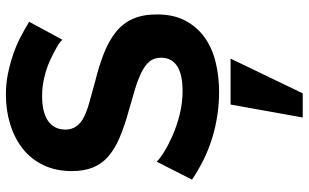

<svg xmlns="http://www.w3.org/2000/svg" viewBox="-218 -538 1048 652"><g transform="rotate(-90 306.0 -212.0)"><path d="M497 -524Q491 -532 472 -543Q453 -554 427 -566Q401 -578 369.5 -585.5Q338 -593 306 -593Q250 -593 221 -572.5Q192 -552 192 -514Q192 -493 202.5 -477.5Q213 -462 233.5 -451.5Q254 -441 284.5 -432.5Q315 -424 355 -413Q408 -400 450 -383.5Q492 -367 522 -343.5Q552 -320 567.5 -286Q583 -252 583 -203Q583 -146 561.5 -106Q540 -66 504 -40.5Q468 -15 420 -3.5Q372 8 320 8Q280 8 240 2Q200 -4 161.5 -16Q123 -28 88 -45.5Q53 -63 22 -84L83 -204Q92 -194 115 -179.5Q138 -165 170.5 -150.5Q203 -136 242.5 -126Q282 -116 323 -116Q379 -116 407.5 -134.5Q436 -153 436 -189Q436 -213 423 -228.5Q410 -244 385.5 -256Q361 -268 327.5 -278Q294 -288 252 -300Q201 -314 163 -330.5Q125 -347 100 -369Q75 -391 63 -421Q51 -451 51 -492Q51 -546 71 -588Q91 -630 126 -658Q161 -686 209 -701Q257 -716 310 -716Q348 -716 382 -709Q416 -702 448 -691Q480 -680 507.5 -665.5Q535 -651 558 -637ZM233 292 277 47H433L315 292Z"/></g></svg>

Font: Rising Sun
Style: Bold
Weight: 700
Designer: Matt McInerney, Pablo Impallari, Rodrigo Fuenzalida (Raleway font), Stephen Hutchings (Greek), Cristiano Sobral (main ch
Foundry: The Rising Sun Project Authors
Version: Version 4.327; ttfautohint (v1.8.4.7-5d5b-dirty)